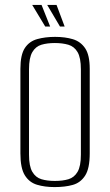

<svg xmlns="http://www.w3.org/2000/svg" viewBox="-20 -749 448 781"><path d="M202 12Q162 12 130.5 2.5Q99 -7 81 -36Q63 -65 63 -125V-469Q63 -526 81 -553.5Q99 -581 131.5 -590Q164 -599 204 -599Q245 -599 276.5 -589.5Q308 -580 326.5 -552.5Q345 -525 345 -469V-125Q345 -64 326.5 -35Q308 -6 276.5 3Q245 12 202 12ZM203 -13Q235 -13 258.5 -20Q282 -27 295.5 -50Q309 -73 309 -120V-467Q309 -514 295.5 -537Q282 -560 258 -567Q234 -574 203 -574Q172 -574 148.5 -567Q125 -560 111.5 -537Q98 -514 98 -467V-120Q98 -73 111.5 -50Q125 -27 148.5 -20Q172 -13 203 -13ZM243 -641H224L172 -729H210ZM184 -641H164L111 -729H149Z"/></svg>

Font: Alumni Sans Thin ExtraLight
Style: Regular
Weight: 250
Version: Version 1.018